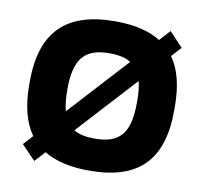

<svg xmlns="http://www.w3.org/2000/svg" viewBox="-64 -578 700 656"><g transform="rotate(10 286.0 -250.0)"><path d="M33 -256V-244C33 -171 48 -115 77 -74L47 -41L95 9L128 -27C168 -3 220 9 285 9C455 9 536 -70 536 -244V-256C536 -329 522 -385 493 -425L524 -459L477 -509L443 -472C404 -497 351 -509 285 -509C117 -509 33 -430 33 -256ZM164 -248V-252C164 -359 200 -398 285 -398C316 -398 341 -393 359 -381L172 -177C167 -196 164 -220 164 -248ZM212 -118 399 -322C404 -303 406 -280 406 -252V-248C406 -141 371 -102 285 -102C254 -102 230 -107 212 -118Z"/></g></svg>

Font: LT Wave Alt Bold
Style: Regular
Weight: 700
Designer: Daniel Lyons
Version: Version 2.5 (Glyphs App)